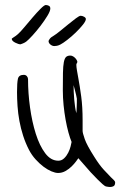

<svg xmlns="http://www.w3.org/2000/svg" viewBox="-20 -682 480 767"><path d="M440 46Q440 58 434 61.5Q428 65 420 65Q414 65 404 63Q399 62 389.5 53.5Q380 45 369 34Q357 22 343 7L293 -50Q291 -47 284 -37.5Q277 -28 266.5 -17.5Q256 -7 242 1Q228 9 212 9Q201 9 185.5 2.5Q170 -4 154 -16Q138 -28 122.5 -45Q107 -62 96 -83Q82 -110 72.5 -139.5Q63 -169 57.5 -199Q52 -229 50 -258.5Q48 -288 48 -314Q48 -351 51.5 -367Q55 -383 75 -383Q83 -383 87.5 -377.5Q92 -372 92 -366Q92 -310 100 -252.5Q108 -195 123 -147.5Q138 -100 160.5 -70Q183 -40 213 -40Q226 -40 236 -49.5Q246 -59 252.5 -72Q259 -85 262 -97Q265 -109 266 -115Q260 -129 253.5 -152.5Q247 -176 242 -204Q237 -232 234 -262Q231 -292 231 -320Q231 -363 231.5 -390.5Q232 -418 235 -433.5Q238 -449 244 -454.5Q250 -460 261 -460Q267 -460 272.5 -456.5Q278 -453 281.5 -449Q285 -445 287 -441Q289 -437 289 -436Q289 -432 287 -429.5Q285 -427 285 -423Q285 -415 287.5 -400Q290 -385 293 -369Q299 -337 304.5 -296Q310 -255 310 -201V-159Q310 -151 318.5 -126.5Q327 -102 357 -55Q377 -23 394.5 -4Q412 15 423 26Q430 32 435 37.5Q440 43 440 46ZM287 -288Q286 -294 284 -303Q282 -312 279.5 -321Q277 -330 275.5 -336Q274 -342 274 -342Q274 -331 274.5 -315.5Q275 -300 276.5 -284.5Q278 -269 280 -254.5Q282 -240 285 -230Q285 -237 286 -244Q286 -250 286.5 -257.5Q287 -265 287 -273ZM181 -648Q181 -638 169.5 -619Q158 -600 142 -579Q126 -558 110 -540.5Q94 -523 85 -516Q80 -512 71.5 -508.5Q63 -505 62 -505Q54 -505 41 -511.5Q28 -518 27 -526Q26 -528 34.5 -533Q43 -538 52 -546Q61 -554 77 -573Q93 -592 110 -612Q127 -632 142 -647Q157 -662 163 -662Q169 -662 175 -659Q181 -656 181 -648ZM323 -606Q323 -598 311 -583Q299 -568 282.5 -552Q266 -536 248.5 -522.5Q231 -509 221 -504Q213 -500 207 -499Q201 -498 197 -498Q189 -498 181.5 -504Q174 -510 174 -518Q174 -520 178.5 -526.5Q183 -533 194 -539Q204 -545 220.5 -558.5Q237 -572 253.5 -585.5Q270 -599 283.5 -609Q297 -619 302 -619Q309 -619 316 -615Q323 -611 323 -606Z"/></svg>

Font: Reenie Beanie
Style: Regular
Weight: 500
Designer: James Grieshaber
Foundry: James Grieshaber
Version: Version 1.000